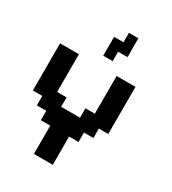

<svg xmlns="http://www.w3.org/2000/svg" viewBox="-183 -848 847 945"><g transform="rotate(30 241.0 -375.0)"><path d="M107.1 -535.7V-321.4H160.7V-267.9H267.9V-321.4H321.4V-535.7H428.6V-267.9H375V-214.3H321.4V-160.7H267.9V0H160.7V-160.7H107.1V-214.3H53.6V-267.9H0V-535.7ZM267.9 -750H321.4V-642.9H267.9V-589.3H214.3V-696.4H267.9Z"/></g></svg>

Font: Jersey 10
Style: Regular
Weight: 400
Designer: Sarah Cadigan-Fried
Version: Version 1.000